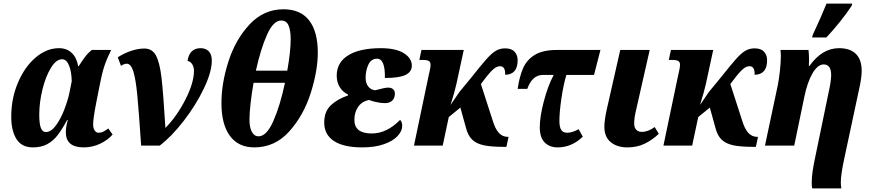

<svg xmlns="http://www.w3.org/2000/svg" viewBox="-20 -816 4886 1076"><path d="M43 -162Q43 -264 80.5 -352.5Q118 -441 179.5 -493.5Q241 -546 311 -546Q354 -546 382 -519.5Q410 -493 418 -445H421Q442 -478 458 -499Q474 -520 495 -536H603Q579 -488 565 -446Q551 -404 540 -345L519 -239Q502 -152 502 -119Q502 -98 510.5 -85Q519 -72 533 -72Q546 -72 557.5 -77.5Q569 -83 587 -96L611 -62Q584 -31 541 -10.5Q498 10 449 10Q349 10 349 -75Q349 -107 360 -143H356Q328 -91 303 -58.5Q278 -26 244.5 -8Q211 10 164 10Q102 10 72.5 -36.5Q43 -83 43 -162ZM369 -296 382 -361Q381 -414 367 -449Q353 -484 328 -484Q295 -484 265.5 -436Q236 -388 218 -315Q200 -242 200 -173Q200 -122 209 -99Q218 -76 237 -76Q267 -76 294.5 -114.5Q322 -153 341.5 -205Q361 -257 369 -296Z M690 -459Q676 -459 658 -447L640 -495Q676 -518 715 -531Q754 -544 789 -544Q833 -544 854 -505Q875 -466 885 -381.5Q895 -297 907 -99Q971 -164 1019 -258Q1067 -352 1067 -419Q1067 -440 1057.5 -455.5Q1048 -471 1031 -475Q1042 -546 1104 -546Q1134 -546 1150.5 -528Q1167 -510 1167 -476Q1167 -413 1122.5 -320Q1078 -227 1009.5 -138.5Q941 -50 875 0H771Q758 -193 749.5 -282Q741 -371 727.5 -415Q714 -459 690 -459Z M1761 -521Q1761 -420 1721.5 -295Q1682 -170 1601.5 -80Q1521 10 1405 10Q1316 10 1268.5 -54.5Q1221 -119 1221 -238Q1221 -350 1260.5 -472.5Q1300 -595 1379 -679.5Q1458 -764 1569 -764Q1664 -764 1712.5 -701.5Q1761 -639 1761 -521ZM1414 -420H1590Q1609 -528 1609 -596Q1609 -646 1597 -673.5Q1585 -701 1556 -701Q1512 -701 1476.5 -621.5Q1441 -542 1414 -420ZM1577 -352H1401Q1390 -290 1384 -234Q1378 -178 1378 -146Q1378 -102 1391.5 -77Q1405 -52 1429 -52Q1474 -52 1512 -138Q1550 -224 1577 -352Z M1797 -129Q1797 -190 1833 -225Q1869 -260 1930 -281L1931 -286Q1902 -299 1884.5 -327Q1867 -355 1867 -392Q1867 -466 1931.5 -506Q1996 -546 2114 -546Q2198 -546 2243 -518Q2288 -490 2288 -448Q2288 -414 2253.5 -396.5Q2219 -379 2137 -379Q2139 -487 2093 -487Q2060 -487 2044.5 -454Q2029 -421 2029 -380Q2029 -350 2043.5 -331.5Q2058 -313 2082 -310L2102 -315Q2138 -325 2155 -325Q2173 -325 2183 -316Q2193 -307 2193 -291Q2193 -267 2178.5 -252.5Q2164 -238 2136 -238Q2116 -238 2088.5 -244Q2061 -250 2048 -256Q2007 -247 1986.5 -216.5Q1966 -186 1966 -144Q1966 -68 2063 -68Q2148 -68 2222 -144Q2234 -134 2234 -110Q2234 -82 2208.5 -54Q2183 -26 2132 -8Q2081 10 2010 10Q1905 10 1851 -26Q1797 -62 1797 -129Z M2811 -397Q2813 -445 2782 -445Q2760 -445 2735 -419Q2710 -393 2675 -345L2741 -141Q2755 -94 2775.5 -71.5Q2796 -49 2826 -49H2830L2818 7H2804Q2732 7 2690.5 -2Q2649 -11 2625.5 -34Q2602 -57 2591 -101L2560 -213L2495 -160L2461 0H2300L2381 -387Q2383 -397 2388 -418.5Q2393 -440 2393 -453Q2393 -468 2383.5 -474Q2374 -480 2351 -480H2330L2342 -536H2579L2538 -346Q2527 -297 2505 -228L2555 -301L2620 -380Q2678 -453 2707 -485.5Q2736 -518 2759 -531.5Q2782 -545 2811 -545Q2847 -545 2864 -526Q2881 -507 2881 -479Q2881 -398 2811 -397Z M3005 -103Q3005 -161 3027.5 -247.5Q3050 -334 3083 -396H3022Q2963 -396 2935 -318H2881Q2891 -388 2912 -435Q2933 -482 2978 -509Q3023 -536 3101 -536H3345L3309 -396H3154Q3137 -339 3126 -263Q3115 -187 3115 -138Q3115 -103 3125.5 -87.5Q3136 -72 3159 -72Q3186 -72 3223 -92L3246 -50Q3184 10 3105 10Q3060 10 3032.5 -17.5Q3005 -45 3005 -103Z M3367 -105Q3367 -141 3380 -201L3456 -536H3621L3546 -205Q3534 -157 3534 -124Q3534 -101 3545.5 -89Q3557 -77 3577 -77Q3612 -77 3649 -104L3672 -66Q3635 -31 3592.5 -10.5Q3550 10 3496 10Q3438 10 3402.5 -19.5Q3367 -49 3367 -105Z M4209 -397Q4211 -445 4180 -445Q4158 -445 4133 -419Q4108 -393 4073 -345L4139 -141Q4153 -94 4173.5 -71.5Q4194 -49 4224 -49H4228L4216 7H4202Q4130 7 4088.5 -2Q4047 -11 4023.5 -34Q4000 -57 3989 -101L3958 -213L3893 -160L3859 0H3698L3779 -387Q3781 -397 3786 -418.5Q3791 -440 3791 -453Q3791 -468 3781.5 -474Q3772 -480 3749 -480H3728L3740 -536H3977L3936 -346Q3925 -297 3903 -228L3953 -301L4018 -380Q4076 -453 4105 -485.5Q4134 -518 4157 -531.5Q4180 -545 4209 -545Q4245 -545 4262 -526Q4279 -507 4279 -479Q4279 -398 4209 -397Z M4529 207Q4529 153 4550 58L4628 -319Q4632 -336 4635 -359.5Q4638 -383 4638 -395Q4638 -455 4596 -455Q4563 -455 4534 -406Q4505 -357 4488 -275L4431 0H4267L4339 -339Q4346 -375 4351 -421Q4356 -467 4356 -502Q4356 -518 4354 -536H4511Q4514 -512 4514 -480L4513 -446H4516Q4587 -546 4682 -546Q4744 -546 4776.5 -514Q4809 -482 4809 -419Q4809 -386 4799 -337L4712 70Q4692 161 4692 207Q4692 219 4695 240H4532Q4529 231 4529 207ZM4535 -621Q4584 -726 4612 -796H4756L4753 -784Q4728 -745 4688.5 -695.5Q4649 -646 4611 -606H4531Z"/></svg>

Font: Noto Serif NarrowExtraBold
Style: Italic
Weight: 800
Width: 4
Italic angle: -12°
Designer: Monotype Design Team
Foundry: Monotype Imaging Inc.
Version: Version 1.001